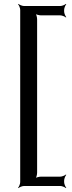

<svg xmlns="http://www.w3.org/2000/svg" viewBox="-20 -767 370 988"><path d="M310 170V162C310 153 316 138 321 133L319 131C314 136 299 142 290 142H191C182 142 165 146 160 151L162 153C167 148 171 131 171 122V-668C171 -677 167 -694 162 -699L160 -697C165 -692 182 -688 191 -688H290C299 -688 314 -682 319 -677L321 -679C316 -684 310 -699 310 -708V-716C310 -725 316 -740 321 -745L319 -747C314 -742 299 -736 290 -736H104C95 -736 80 -742 75 -747L73 -745C78 -740 84 -725 84 -716V170C84 179 78 194 73 199L75 201C80 196 95 190 104 190H290C299 190 314 196 319 201L321 199C316 194 310 179 310 170Z"/></svg>

Font: Gamestation Storm
Style: Regular
Weight: 400
Designer: Jonas Hecksher
Foundry: Jonas Hecksher, Playtypeª, e-types AS
Version: Version 1.003